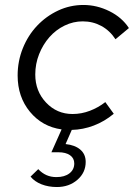

<svg xmlns="http://www.w3.org/2000/svg" viewBox="-20 -514 539 773"><path d="M272 -55Q308 -55 342 -68Q376 -81 404 -103L438 -56Q401 -25 357.5 -8.5Q314 8 269 9L244 66Q282 70 303.5 88.5Q325 107 325 138Q325 181 291.5 210Q258 239 209 239Q175 239 147 228Q119 217 103 197L134 167Q149 183 167 191Q185 199 207 199Q240 199 259.5 184Q279 169 279 144Q279 123 262 111Q245 99 215 99H187L228 7Q150 -4 100.5 -64Q51 -124 51 -210Q51 -268 72 -320Q93 -372 129.5 -410.5Q166 -449 214 -471.5Q262 -494 316 -494Q370 -494 420.5 -469Q471 -444 499 -401L445 -356Q422 -391 388 -409.5Q354 -428 313 -428Q275 -428 240 -411Q205 -394 179 -364.5Q153 -335 137.5 -296Q122 -257 122 -214Q122 -147 165.5 -101Q209 -55 272 -55Z"/></svg>

Font: Red Hat Text
Style: Italic
Weight: 400
Italic angle: -12°
Designer: Pentagram / MCKL
Foundry: Pentagram / MCKL
Version: Version 1.005; Red Hat Text Italic